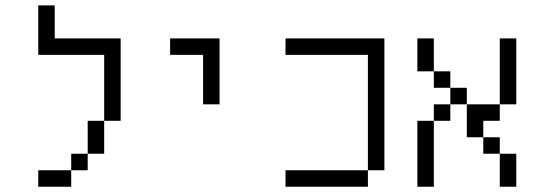

<svg xmlns="http://www.w3.org/2000/svg" viewBox="-20 -708 2040 728"><path d="M250 -62.5H125V0H250ZM250 -62.5H312.5V-125H250ZM312.5 -125H375Q375 -125 375 -250H312.5Q312.5 -250 312.5 -125ZM375 -250H437.5V-562.5H187.5Q187.5 -562.5 187.5 -687.5H125V-500H375Q375 -500 375 -250Z M750 -500V-312.5H812.5Q812.5 -312.5 812.5 -562.5H625V-500Z M1375 -62.5H1062.5V0H1375ZM1375 -62.5H1437.5Q1437.5 -62.5 1437.5 -562.5H1062.5V-500H1375Z M1562.5 -250Q1562.5 -250 1562.5 0H1625Q1625 0 1625 -250ZM1875 -125Q1875 -125 1875 0H1937.5Q1937.5 0 1937.5 -125ZM1875 -125V-187.5H1812.5V-125ZM1812.5 -187.5V-250H1875V-312.5H1750Q1750 -312.5 1750 -187.5ZM1625 -250H1687.5V-312.5H1625ZM1687.5 -312.5H1750V-375H1687.5ZM1875 -312.5H1937.5Q1937.5 -312.5 1937.5 -562.5H1875Q1875 -562.5 1875 -312.5ZM1687.5 -375V-437.5H1625V-375ZM1625 -437.5Q1625 -437.5 1625 -562.5H1562.5Q1562.5 -562.5 1562.5 -437.5Z"/></svg>

Font: CalcUnifontExMono
Style: Regular
Weight: 500
Version: Version 15.0.06